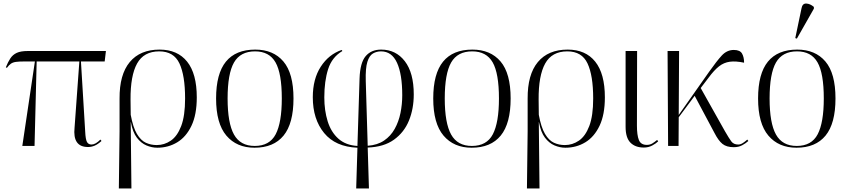

<svg xmlns="http://www.w3.org/2000/svg" viewBox="-20 -824 4796 1084"><path d="M106 0 177 -477H118Q87 -477 69.5 -474.5Q52 -472 41 -464Q30 -456 19 -441L13 -444Q25 -474 38.5 -494.5Q52 -515 74.5 -525.5Q97 -536 137 -536H578L571 -477H437L461 -81Q463 -37 471 -22.5Q479 -8 497 -8Q519 -8 547 -36L553 -28Q532 -9 514 -1.5Q496 6 477 6Q389 6 401 -104L428 -477H187L175 0Z M651 240 655 -83V-267Q654 -403 712.5 -473.5Q771 -544 881 -544Q982 -544 1036.5 -476Q1091 -408 1091 -274Q1091 -177 1061 -114Q1031 -51 980.5 -20.5Q930 10 868 10Q837 10 806.5 -3Q776 -16 752.5 -47Q729 -78 719 -134H718L722 240ZM865 -5Q908 -5 944.5 -30Q981 -55 1003 -112.5Q1025 -170 1025 -268Q1025 -398 993 -466Q961 -534 879 -534Q792 -534 754 -465.5Q716 -397 717 -262L718 -176Q731 -105 753 -68Q775 -31 803.5 -18Q832 -5 865 -5Z M1417 10Q1316 10 1258 -58.5Q1200 -127 1200 -268Q1200 -408 1255.5 -476Q1311 -544 1421 -544Q1523 -544 1580 -477Q1637 -410 1637 -268Q1637 -127 1581 -58.5Q1525 10 1417 10ZM1418 0Q1502 0 1536.5 -66Q1571 -132 1571 -268Q1571 -410 1535.5 -472Q1500 -534 1420 -534Q1337 -534 1301 -471Q1265 -408 1265 -268Q1265 -129 1301 -64.5Q1337 0 1418 0Z M1991 240 1998 10Q1874 5 1810 -73Q1746 -151 1746 -275Q1746 -378 1791 -447.5Q1836 -517 1909 -542L1913 -536Q1854 -501 1832.5 -433.5Q1811 -366 1811 -274Q1811 -200 1830 -139Q1849 -78 1890.5 -41Q1932 -4 1998 0L2010 -381Q2013 -470 2044.5 -507Q2076 -544 2132 -544Q2215 -544 2265.5 -478.5Q2316 -413 2316 -291Q2316 -210 2289 -143.5Q2262 -77 2204.5 -35.5Q2147 6 2056 9L2063 240ZM2045 -367 2056 -1Q2111 -5 2148.5 -30.5Q2186 -56 2208.5 -96.5Q2231 -137 2241 -186Q2251 -235 2251 -286Q2251 -405 2221.5 -469.5Q2192 -534 2131 -534Q2106 -534 2085.5 -522Q2065 -510 2054 -474.5Q2043 -439 2045 -367Z M2643 10Q2542 10 2484 -58.5Q2426 -127 2426 -268Q2426 -408 2481.5 -476Q2537 -544 2647 -544Q2749 -544 2806 -477Q2863 -410 2863 -268Q2863 -127 2807 -58.5Q2751 10 2643 10ZM2644 0Q2728 0 2762.5 -66Q2797 -132 2797 -268Q2797 -410 2761.5 -472Q2726 -534 2646 -534Q2563 -534 2527 -471Q2491 -408 2491 -268Q2491 -129 2527 -64.5Q2563 0 2644 0Z M2955 240 2959 -83V-267Q2958 -403 3016.5 -473.5Q3075 -544 3185 -544Q3286 -544 3340.5 -476Q3395 -408 3395 -274Q3395 -177 3365 -114Q3335 -51 3284.5 -20.5Q3234 10 3172 10Q3141 10 3110.5 -3Q3080 -16 3056.5 -47Q3033 -78 3023 -134H3022L3026 240ZM3169 -5Q3212 -5 3248.5 -30Q3285 -55 3307 -112.5Q3329 -170 3329 -268Q3329 -398 3297 -466Q3265 -534 3183 -534Q3096 -534 3058 -465.5Q3020 -397 3021 -262L3022 -176Q3035 -105 3057 -68Q3079 -31 3107.5 -18Q3136 -5 3169 -5Z M3615 9Q3567 9 3539.5 -18.5Q3512 -46 3512 -108V-536H3577L3576 -115Q3576 -61 3587 -33.5Q3598 -6 3632 -6Q3650 -6 3663.5 -14.5Q3677 -23 3690 -34L3696 -26Q3684 -14 3662.5 -2.5Q3641 9 3615 9Z M3752 0 3749 -536H3814L3812 -175L3983 -418Q4026 -479 4055 -510.5Q4084 -542 4123 -542Q4158 -542 4169.5 -521.5Q4181 -501 4181 -470Q4134 -480 4100.5 -475.5Q4067 -471 4039.5 -449.5Q4012 -428 3981 -386L3936 -327L4073 -83Q4096 -43 4109 -25.5Q4122 -8 4148 -8Q4161 -8 4174 -16.5Q4187 -25 4199 -36L4205 -28Q4191 -15 4170.5 -4Q4150 7 4123 7Q4082 7 4059 -11.5Q4036 -30 4014 -73L3902 -283L3812 -162L3811 0Z M4477 10Q4376 10 4318 -58.5Q4260 -127 4260 -268Q4260 -408 4315.5 -476Q4371 -544 4481 -544Q4583 -544 4640 -477Q4697 -410 4697 -268Q4697 -127 4641 -58.5Q4585 10 4477 10ZM4478 0Q4562 0 4596.5 -66Q4631 -132 4631 -268Q4631 -410 4595.5 -472Q4560 -534 4480 -534Q4397 -534 4361 -471Q4325 -408 4325 -268Q4325 -129 4361 -64.5Q4397 0 4478 0ZM4479 -606 4470 -609 4505 -776Q4510 -805 4532 -804Q4554 -803 4575 -785V-775Z"/></svg>

Font: Noto Serif Display Light
Style: Regular
Weight: 300
Designer: Monotype Design Team
Foundry: Monotype Imaging Inc.
Version: Version 2.009